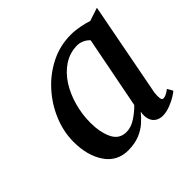

<svg xmlns="http://www.w3.org/2000/svg" viewBox="-118 -925 687 687"><g transform="rotate(-45 225.5 -581.5)"><path d="M382 -442.5Q380 -426 381.5 -415.2Q383 -404.5 390.5 -404.5Q395.5 -404.5 403.2 -407.8Q411 -411 423 -420L434.5 -399.5Q432 -396 417.8 -387Q403.5 -378 383.8 -370.2Q364 -362.5 345.5 -362Q329 -362 317 -369.8Q305 -377.5 300 -392.8Q295 -408 299 -428.5Q286.5 -413 269.5 -397.8Q252.5 -382.5 228.5 -372.5Q204.5 -362.5 171.5 -362Q114.5 -361.5 83.5 -407Q52.5 -452.5 52.5 -522Q52.5 -573 73 -622.5Q93.5 -672 129.8 -712.2Q166 -752.5 214 -776.5Q262 -800.5 316.5 -800.5Q338 -800.5 361.2 -796Q384.5 -791.5 401 -786L451 -802.5ZM353 -736Q344 -746 331 -751.8Q318 -757.5 307 -757.5Q269 -757.5 238.5 -737.5Q208 -717.5 187 -684.5Q166 -651.5 154.8 -610.8Q143.5 -570 143.5 -528.5Q143.5 -479.5 159.5 -446.2Q175.5 -413 211.5 -413Q235.5 -413 259.2 -428.8Q283 -444.5 299.5 -462Z"/></g></svg>

Font: Merriweather 28pt
Style: Italic
Weight: 400
Italic angle: -7.8°
Version: Version 2.101